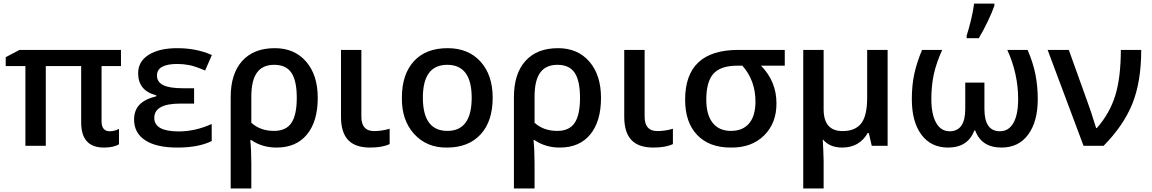

<svg xmlns="http://www.w3.org/2000/svg" viewBox="-20 -821 6485 1081"><path d="M598.1 -82Q624 -82 649.9 -95.2V-8.8Q619.1 9.8 564.9 9.8Q437 9.8 437 -131.8V-449.2H237.8V0H123V-449.2H12.2V-499L89.8 -540H661.1V-449.2H551.8V-138.2Q551.8 -82 598.1 -82Z M1008.8 -324.2H1072.8V-237.8H995.6Q848.6 -237.8 848.6 -157.2Q848.6 -81.1 985.8 -81.1Q1079.6 -81.1 1171.9 -123V-26.9Q1098.1 9.8 978 9.8Q860.4 9.8 797.6 -31.2Q734.9 -72.3 734.9 -147.9Q734.9 -199.2 765.1 -231.2Q795.4 -263.2 859.9 -278.8V-284.2Q757.8 -310.5 757.8 -408.2Q757.8 -475.1 816.9 -512.2Q876.5 -549.8 978 -549.8Q1086.4 -549.8 1172.9 -511.2L1134.8 -423.8Q1079.6 -447.8 1046.9 -454.1Q1012.7 -460.9 979 -460.9Q863.8 -460.9 863.8 -396Q863.8 -358.9 899.2 -341.6Q934.6 -324.2 1008.8 -324.2Z M1769 -270Q1769 -137.2 1708 -63.5Q1647.5 9.8 1537.1 9.8Q1456.1 9.8 1395 -32.2H1389.2Q1395 26.4 1395 100.1V240.2H1278.8V-273.9Q1278.8 -405.8 1343.3 -477.5Q1408.2 -549.8 1526.9 -549.8Q1638.2 -549.8 1703.6 -474.1Q1769 -398.4 1769 -270ZM1523.9 -456.1Q1458.5 -456.1 1426.8 -412.1Q1395 -368.2 1395 -276.9V-129.9Q1445.3 -84 1522.9 -84Q1590.3 -84 1620.6 -128.9Q1650.9 -173.8 1650.9 -270Q1650.9 -366.2 1620.8 -411.1Q1590.8 -456.1 1523.9 -456.1Z M1899.9 -540H2014.6V-164.1Q2014.6 -83 2085.9 -83Q2129.4 -83 2173.8 -96.2V-9.8Q2132.3 9.8 2064 9.8Q1980 9.8 1939.9 -33Q1899.9 -75.7 1899.9 -163.1Z M2753.9 -271Q2753.9 -138.2 2686 -64.5Q2617.7 9.8 2497.1 9.8Q2383.3 11.7 2312 -66.4Q2240.7 -144.5 2242.7 -271Q2242.7 -402.3 2310.1 -476.1Q2377.4 -549.8 2500 -549.8Q2617.2 -549.8 2685.5 -474.1Q2753.9 -398.4 2753.9 -271ZM2360.8 -271Q2360.8 -84 2499 -84Q2635.7 -84 2635.7 -271Q2635.7 -456.1 2498 -456.1Q2360.8 -456.1 2360.8 -271Z M3363.8 -270Q3363.8 -137.2 3302.7 -63.5Q3242.2 9.8 3131.8 9.8Q3050.8 9.8 2989.7 -32.2H2983.9Q2989.7 26.4 2989.7 100.1V240.2H2873.5V-273.9Q2873.5 -405.8 2938 -477.5Q3002.9 -549.8 3121.6 -549.8Q3232.9 -549.8 3298.3 -474.1Q3363.8 -398.4 3363.8 -270ZM3118.7 -456.1Q3053.2 -456.1 3021.5 -412.1Q2989.7 -368.2 2989.7 -276.9V-129.9Q3040 -84 3117.7 -84Q3185.1 -84 3215.3 -128.9Q3245.6 -173.8 3245.6 -270Q3245.6 -366.2 3215.6 -411.1Q3185.5 -456.1 3118.7 -456.1Z M3494.6 -540H3609.4V-164.1Q3609.4 -83 3680.7 -83Q3724.1 -83 3768.6 -96.2V-9.8Q3727.1 9.8 3658.7 9.8Q3574.7 9.8 3534.7 -33Q3494.6 -75.7 3494.6 -163.1Z M4351.6 -240.2Q4352.5 -127.9 4281.7 -58.1Q4210.9 11.7 4093.8 9.8Q3973.1 9.8 3905.3 -61Q3837.4 -131.8 3837.4 -259.8Q3837.4 -540 4136.7 -540H4398.4V-451.2H4264.6Q4351.6 -362.3 4351.6 -240.2ZM3956.5 -259.8Q3956.5 -174.8 3992.4 -129.4Q4028.3 -84 4095.7 -84Q4162.1 -84 4197.8 -126.5Q4233.4 -168.9 4233.4 -249Q4233.4 -368.2 4159.7 -451.2H4131.8Q4037.1 -451.2 3996.6 -405.8Q3956.5 -360.8 3956.5 -259.8Z M4617.2 -540V-206.1Q4617.2 -83 4723.6 -83Q4794.9 -83 4828.6 -126Q4862.3 -168.9 4862.3 -271V-540H4977.5V0H4888.2L4871.6 -71.8H4865.2Q4818.4 9.8 4721.2 9.8Q4652.8 9.8 4614.3 -34.2H4612.3Q4613.8 -20.5 4615.2 22.9Q4617.2 61.5 4617.2 84V240.2H4502.4V-540Z M5317.4 9.8Q5221.7 9.8 5167.5 -63Q5113.8 -135.7 5113.8 -262.2Q5113.8 -339.8 5127.4 -403.8Q5141.6 -468.8 5171.4 -540H5284.7Q5252.4 -468.8 5237.8 -404.3Q5223.6 -337.9 5223.6 -264.2Q5223.6 -177.7 5250.5 -129.9Q5277.3 -82 5326.7 -82Q5414.6 -82 5414.6 -208V-356H5522.5V-208Q5522.5 -82 5609.4 -82Q5659.2 -82 5685.8 -128.9Q5712.4 -175.8 5712.4 -263.2Q5712.4 -405.8 5651.4 -540H5765.6Q5796.4 -468.8 5809.6 -402.3Q5822.8 -335.4 5822.8 -262.2Q5822.8 -136.2 5768.6 -63Q5714.8 9.8 5618.7 9.8Q5506.3 9.8 5470.7 -85.9H5465.3Q5429.7 9.8 5317.4 9.8ZM5422.4 -606V-620.1Q5435.1 -659.2 5447.8 -711.9Q5459.5 -761.7 5464.4 -800.8H5578.6V-789.1Q5566.4 -752.9 5542 -702.1Q5516.6 -648.9 5490.7 -606Z M6080.6 0 5878.4 -540H5997.6L6103.5 -245.1Q6120.1 -201.7 6151.4 -100.1H6155.3Q6227.5 -181.2 6259.3 -283.7Q6290.5 -384.8 6290.5 -540H6405.3Q6405.3 -361.3 6355.5 -237.3Q6305.7 -113.8 6193.4 0Z"/></svg>

Font: Open Sans
Style: SemiBold
Weight: 600
Foundry: Ascender Corporation
Version: Version 1.10